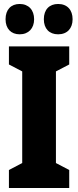

<svg xmlns="http://www.w3.org/2000/svg" viewBox="-20 -948 394 968"><path d="M8 -851C8 -803 36 -775 79 -775C124 -775 152 -805 152 -851C152 -898 124 -928 79 -928C36 -928 8 -900 8 -851ZM201 -851C201 -804 228 -775 273 -775C319 -775 346 -805 346 -851C346 -898 319 -928 273 -928C229 -928 201 -900 201 -851ZM329 0V-91L262 -126V-588L329 -623V-714H25V-623L92 -588V-126L25 -91V0Z"/></svg>

Font: Noto Sans Arabic UI XCn Bk
Style: Regular
Weight: 900
Width: 2
Designer: Monotype Design Team, Nadine Chahine and Nizar Qandah
Foundry: Monotype Imaging Inc.
Version: Version 2.010